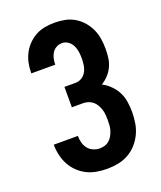

<svg xmlns="http://www.w3.org/2000/svg" viewBox="-139 -831 778 928"><g transform="rotate(-20 250.0 -367.5)"><path d="M252 8Q226 8 199 3.5Q172 -1 148 -13Q124 -25 104.5 -44Q85 -63 72.5 -86.5Q60 -110 54 -136.5Q48 -163 48 -190H172Q172 -172 176.5 -155Q181 -138 191.5 -124.5Q202 -111 218.5 -104Q235 -97 252 -97Q266 -97 278.5 -101Q291 -105 301 -114Q311 -123 317.5 -135Q324 -147 328 -159.5Q332 -172 333 -185.5Q334 -199 334 -212Q334 -226 333 -239.5Q332 -253 328 -266Q324 -279 317 -291.5Q310 -304 300 -312.5Q290 -321 277 -325.5Q264 -330 250 -330H192V-435H250Q267 -435 282 -444.5Q297 -454 305 -469.5Q313 -485 315.5 -502.5Q318 -520 318 -537Q318 -554 315.5 -571Q313 -588 305.5 -603Q298 -618 284 -628Q270 -638 253 -638Q237 -638 223.5 -630.5Q210 -623 202 -610.5Q194 -598 190.5 -582.5Q187 -567 187 -552Q187 -552 187.5 -552Q188 -552 188 -551H64Q64 -552 64 -552.5Q64 -553 64 -554Q64 -579 69 -603.5Q74 -628 85.5 -650.5Q97 -673 115 -691.5Q133 -710 155 -722Q177 -734 202 -738.5Q227 -743 253 -743Q279 -743 305 -738Q331 -733 354 -719.5Q377 -706 394.5 -686Q412 -666 423 -642Q434 -618 438 -592Q442 -566 442 -540Q442 -517 439 -494Q436 -471 426.5 -450.5Q417 -430 401.5 -413Q386 -396 366 -384Q389 -372 408 -353Q427 -334 438.5 -311Q450 -288 454 -262Q458 -236 458 -210Q458 -182 453.5 -153.5Q449 -125 437 -99.5Q425 -74 406 -52.5Q387 -31 362 -17Q337 -3 309 2.5Q281 8 252 8Z"/></g></svg>

Font: Iosevka SS04 Extrabold
Style: Regular
Weight: 800
Monospace: yes
Designer: Belleve Invis
Foundry: Belleve Invis
Version: Version 19.0.0; ttfautohint (v1.8.4)